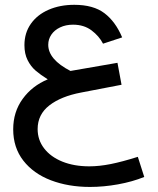

<svg xmlns="http://www.w3.org/2000/svg" viewBox="-20 -574 640 778"><path d="M33.5 -50Q33.5 -120.5 71.8 -173.2Q110 -226 173.5 -252.5Q144 -271 124.2 -288Q104.5 -305 91.8 -330.5Q79 -356 79 -391Q79 -440.5 105 -477.5Q131 -514.5 177 -534.5Q223 -554.5 281 -554.5Q358.5 -554.5 403.2 -520.5Q448 -486.5 475 -422.5L397.5 -397Q381.5 -428 350.8 -451Q320 -474 276 -474Q246.5 -474 223.5 -463Q200.5 -452 188 -433.5Q175.5 -415 175.5 -392.5Q175.5 -333 265.5 -286.5L456 -319.5L472.5 -230.5L308.5 -199Q227 -183.5 179.8 -146.8Q132.5 -110 132.5 -51Q132.5 -7 158.8 27.2Q185 61.5 232.5 80.8Q280 100 342 100Q382 100 428.5 90.8Q475 81.5 538.5 61.5L564.5 143Q516.5 162.5 458.2 173Q400 183.5 344.5 183.5Q257 183.5 186.2 156.5Q115.5 129.5 74.5 76.8Q33.5 24 33.5 -50Z"/></svg>

Font: JuliaMono Medium
Style: Regular
Weight: 500
Monospace: yes
Designer: cormullion
Foundry: corm
Version: Version 0.054; ttfautohint (v1.8.4)